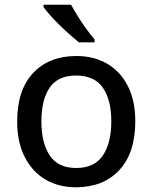

<svg xmlns="http://www.w3.org/2000/svg" viewBox="-20 -786 648 816"><path d="M555 -270Q555 -136 487 -63Q419 10 302 10Q230 10 174 -22.5Q118 -55 85.5 -118Q53 -181 53 -270Q53 -404 121 -476Q189 -548 305 -548Q379 -548 435 -515.5Q491 -483 523 -421Q555 -359 555 -270ZM156 -270Q156 -178 191.5 -125Q227 -72 304 -72Q381 -72 417 -125Q453 -178 453 -270Q453 -362 417 -413.5Q381 -465 303 -465Q226 -465 191 -413.5Q156 -362 156 -270ZM282 -766Q294 -744 311 -716.5Q328 -689 347 -663Q366 -637 382 -618V-606H315Q298 -620 276 -639.5Q254 -659 232 -680.5Q210 -702 192.5 -722Q175 -742 165 -756V-766Z"/></svg>

Font: Noto Sans New Tai Lue Medium
Style: Regular
Weight: 500
Version: Version 2.003